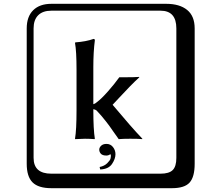

<svg xmlns="http://www.w3.org/2000/svg" viewBox="-20 -774 1140 1006"><path d="M538 -20Q559 -20 572 -3.5Q585 13 585 34Q585 58 567 85Q549 112 505 114L502 101Q527 96 542 81Q557 66 559 57Q561 48 561 42Q561 38 559 34Q548 41 538 41Q517 41 508.5 31.5Q500 22 500 10Q500 -1 510 -10.5Q520 -20 538 -20ZM249 -718Q204 -718 180 -694Q156 -670 156 -625V53Q156 136 249 136H821Q866 136 885 117Q904 98 904 53V-625Q904 -718 821 -718ZM1000 84Q1000 153 973.5 182.5Q947 212 881 212H249Q181 212 150.5 181.5Q120 151 120 84V-625Q120 -687 154 -720.5Q188 -754 249 -754H851Q921 -754 960.5 -722Q1000 -690 1000 -625ZM381 -197V-408Q381 -506 373 -549L375 -552Q431 -556 470 -570Q477 -570 477 -563Q469 -502 469 -422V-228Q478 -230 488 -239Q511 -256 545.5 -295Q580 -334 605 -369Q695 -369 709 -371L710 -369Q689 -350 662 -322.5Q635 -295 606.5 -264Q578 -233 570 -225Q667 -109 726 -47L725 -45Q711 -47 662 -47Q624 -47 602 -45Q592 -58 575 -83Q558 -108 551.5 -116.5Q545 -125 533 -140.5Q521 -156 510.5 -168Q500 -180 486 -195Q480 -200 469 -202V-197Q469 -96 477 -47L475 -45Q451 -47 425 -47L374 -45L373 -47Q381 -93 381 -197Z"/></svg>

Font: Libertinus Keyboard
Style: Regular
Weight: 700
Designer: Philipp H. Poll
Foundry: Khaled Hosny
Version: Version 6.7